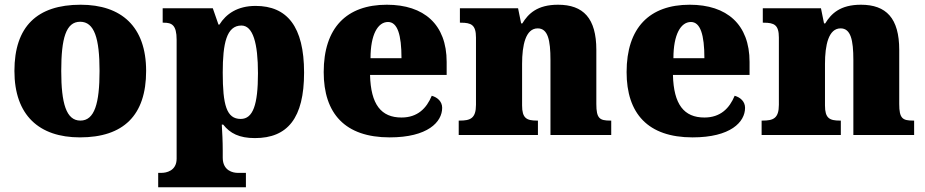

<svg xmlns="http://www.w3.org/2000/svg" viewBox="-20 -571 3910 812"><path d="M318 10C502 10 598 -83 598 -271C598 -459 493 -551 321 -551C137 -551 41 -459 41 -271C41 -83 146 10 318 10ZM320 -61C260 -61 239 -134 239 -271C239 -409 259 -479 319 -479C379 -479 401 -409 401 -271C401 -134 380 -61 320 -61Z M649 221H1020V160H984C967 160 922 152 922 96V66C922 26 920 -10 918 -44H924C953 -7 992 13 1058 13C1196 13 1266 -71 1266 -264C1266 -459 1194 -546 1061 -546C984 -546 936 -512 908 -467H904L880 -536H668V-475H673C706 -475 727 -466 727 -403V100C727 153 681 160 664 160H649ZM998 -68C938 -68 922 -127 922 -264C922 -387 938 -463 1001 -463C1050 -463 1071 -388 1071 -261C1071 -128 1050 -68 998 -68Z M1628 10C1789 10 1850 -55 1850 -115C1850 -141 1831 -159 1806 -166C1784 -113 1746 -74 1678 -74C1592 -74 1548 -129 1545 -254H1869V-309C1869 -468 1773 -551 1616 -551C1446 -551 1349 -454 1349 -266C1349 -91 1439 10 1628 10ZM1678 -325H1547C1547 -425 1578 -478 1621 -478C1661 -478 1678 -424 1678 -325Z M1920 0H2255V-61H2251C2207 -61 2188 -71 2188 -125V-301C2188 -380 2203 -451 2254 -451C2297 -451 2308 -402 2308 -317V0H2565V-61H2561C2516 -61 2502 -70 2502 -131V-360C2502 -494 2447 -551 2340 -551C2252 -551 2214 -513 2189 -472H2184L2171 -536H1925V-475H1929C1973 -475 1993 -466 1993 -412V-128C1993 -70 1969 -61 1924 -61H1920Z M2909 10C3070 10 3131 -55 3131 -115C3131 -141 3112 -159 3087 -166C3065 -113 3027 -74 2959 -74C2873 -74 2829 -129 2826 -254H3150V-309C3150 -468 3054 -551 2897 -551C2727 -551 2630 -454 2630 -266C2630 -91 2720 10 2909 10ZM2959 -325H2828C2828 -425 2859 -478 2902 -478C2942 -478 2959 -424 2959 -325Z M3201 0H3536V-61H3532C3488 -61 3469 -71 3469 -125V-301C3469 -380 3484 -451 3535 -451C3578 -451 3589 -402 3589 -317V0H3846V-61H3842C3797 -61 3783 -70 3783 -131V-360C3783 -494 3728 -551 3621 -551C3533 -551 3495 -513 3470 -472H3465L3452 -536H3206V-475H3210C3254 -475 3274 -466 3274 -412V-128C3274 -70 3250 -61 3205 -61H3201Z"/></svg>

Font: Noto Serif Gurmukhi Black
Style: Regular
Weight: 900
Designer: Vaibhav Singh and the Monotype Design Team
Foundry: Monotype Imaging Inc.
Version: Version 2.004